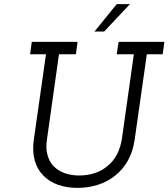

<svg xmlns="http://www.w3.org/2000/svg" viewBox="-20 -903 817 931"><path d="M134 -700H356L348 -640H266L208 -229Q201 -186 210 -152.5Q219 -119 240 -97Q262 -75 293.5 -63.5Q325 -52 364 -52Q404 -52 439 -63.5Q474 -75 501 -98Q529 -120 546.5 -153Q564 -186 571 -229L629 -640H546L555 -700H777L769 -640H692L633 -226Q625 -169 600.5 -125Q576 -81 539 -52Q502 -22 455 -7Q408 8 356 8Q304 8 261.5 -7Q219 -22 190 -52Q161 -81 148.5 -125Q136 -169 144 -226L203 -640H126ZM438 -750Q465 -783 492 -816.5Q519 -850 546 -883H610Q571 -842 547.5 -816.5Q524 -791 485 -750Z"/></svg>

Font: Josefin Slab SemiBold
Style: Italic
Weight: 600
Italic angle: -12°
Designer: Santiago Orozco
Foundry: Typemade
Version: Version 2.000